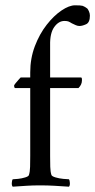

<svg xmlns="http://www.w3.org/2000/svg" viewBox="-20 -701 359 724"><path d="M263 -681Q285 -681 291.5 -679Q298 -677 309 -669Q312 -666 315.5 -658Q319 -650 319 -642Q319 -616 304.5 -609.5Q290 -603 280 -603Q273 -603 266 -606Q259 -609 251 -613Q243 -618 238 -620Q233 -622 223 -622Q201 -622 184.5 -599Q168 -576 169 -530V-409H285Q289 -409 289 -401Q289 -399 289 -398Q289 -382 276 -369H169V-113Q169 -91 169.5 -72Q170 -53 174 -41Q176 -36 189.5 -32Q203 -28 218.5 -26.5Q234 -25 240 -25Q243 -21 243.5 -11Q244 -1 240 3Q210 1 185 -0.5Q160 -2 131 -2Q103 -2 80.5 -0.5Q58 1 28 3Q24 -1 24.5 -11Q25 -21 28 -25Q34 -25 48 -26.5Q62 -28 75 -32Q88 -36 89 -41Q93 -53 93.5 -72Q94 -91 94 -113V-369H37Q35 -369 34 -372.5Q33 -376 33 -378Q33 -380 39 -387.5Q45 -395 51.5 -402Q58 -409 58 -409H94V-428Q94 -481 111.5 -527Q129 -573 156 -607.5Q183 -642 212 -661.5Q241 -681 263 -681Z"/></svg>

Font: Amiri Quran
Style: Regular
Weight: 400
Designer: Khaled Hosny
Version: Version 0.117